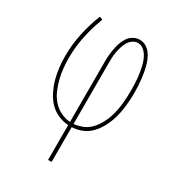

<svg xmlns="http://www.w3.org/2000/svg" viewBox="-178 -633 855 941"><g transform="rotate(30 250.0 -162.5)"><path d="M240 205V8Q209 6 180 -7Q151 -20 130 -43Q109 -66 95 -95Q81 -124 73 -154Q65 -184 61.5 -215.5Q58 -247 58 -278Q58 -343 71.5 -406.5Q85 -470 109 -530L127 -523Q104 -465 91 -403Q78 -341 78 -278Q78 -249 81 -220.5Q84 -192 91 -164Q98 -136 109.5 -109Q121 -82 140 -60Q159 -38 185 -25Q211 -12 240 -10V-350Q240 -369 241.5 -387.5Q243 -406 246.5 -424.5Q250 -443 256 -461Q262 -479 272.5 -495Q283 -511 300 -520.5Q317 -530 336 -530Q354 -530 369.5 -521.5Q385 -513 396 -499Q407 -485 414 -468.5Q421 -452 425.5 -435Q430 -418 433 -401Q436 -384 438 -366.5Q440 -349 441 -331Q442 -313 442 -296Q442 -271 440.5 -246.5Q439 -222 435.5 -197.5Q432 -173 425.5 -149.5Q419 -126 409 -103.5Q399 -81 384.5 -60.5Q370 -40 351 -24.5Q332 -9 308 -1Q284 7 260 8V205ZM260 -10Q282 -12 304 -20Q326 -28 343 -43Q360 -58 372.5 -77Q385 -96 394 -117Q403 -138 408.5 -160.5Q414 -183 417 -205.5Q420 -228 421 -250.5Q422 -273 422 -296Q422 -312 421.5 -327.5Q421 -343 419.5 -359Q418 -375 415.5 -390.5Q413 -406 409.5 -421.5Q406 -437 400.5 -452Q395 -467 386.5 -480Q378 -493 365 -502.5Q352 -512 336 -512Q320 -512 306 -502Q292 -492 284 -477.5Q276 -463 271.5 -447.5Q267 -432 264 -415.5Q261 -399 260.5 -382.5Q260 -366 260 -350Z"/></g></svg>

Font: Iosevka Slab Thin
Style: Regular
Weight: 100
Monospace: yes
Designer: Belleve Invis
Foundry: Belleve Invis
Version: Version 11.1.0; ttfautohint (v1.8.3)